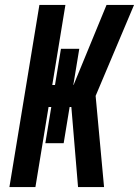

<svg xmlns="http://www.w3.org/2000/svg" viewBox="-20 -755 561 775"><path d="M295 0 268 -323H261L237 -177H163L187 -323H176L123 0H18L139 -735H244L191 -412H202L226 -558H300L276 -412H277L410 -735H521L366 -368L400 0Z"/></svg>

Font: Iosevka Term Curly XBd Obl
Style: Regular
Weight: 800
Italic angle: -9°
Designer: Belleve Invis
Foundry: Belleve Invis
Version: Version 32.3.0